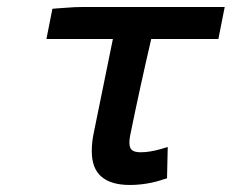

<svg xmlns="http://www.w3.org/2000/svg" viewBox="-20 -514 659 546"><path d="M455 -7 445 -4Q422 4 397.5 8Q373 12 349 12Q296 12 268.5 -11.5Q241 -35 241 -84Q241 -111 247 -138L301 -403H112L129 -489L140 -490Q157 -491 175.5 -492.5Q194 -494 211 -494H619L601 -403H410Q394 -334 379 -265.5Q364 -197 350 -128Q349 -123 348.5 -118Q348 -113 348 -108Q348 -93 355.5 -87Q363 -81 380 -81Q394 -81 408.5 -83.5Q423 -86 437 -90L457 -96Z"/></svg>

Font: Codetta
Style: Bold Italic
Weight: 700
Italic angle: -11°
Designer: Ulrich Proeller
Foundry: PROSA GmbH
Version: Version 2.00;September 29, 2018;FontCreator 11.5.0.2427 64-b